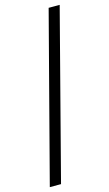

<svg xmlns="http://www.w3.org/2000/svg" viewBox="-134 -807 555 975"><g transform="rotate(-15 144.0 -319.5)"><path d="M0 121H59L288 -760H230Z"/></g></svg>

Font: Noto Serif Thai
Style: Regular
Weight: 400
Designer: Monotype Design Team
Foundry: Monotype Imaging Inc.
Version: Version 1.901